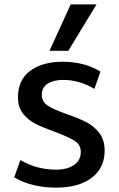

<svg xmlns="http://www.w3.org/2000/svg" viewBox="-20 -841 543 877"><path d="M45 0ZM45 -31 73 -110Q147 -66 237 -66Q286 -66 317.5 -87Q349 -108 349 -147Q349 -180 320.5 -198Q292 -216 230 -239Q177 -258 143 -275Q109 -292 85.5 -321.5Q62 -351 62 -397Q62 -476 118 -517.5Q174 -559 267 -559Q365 -559 439 -514L411 -435Q343 -476 269 -476Q225 -476 198 -459Q171 -442 171 -408Q171 -376 199 -358Q227 -340 287 -319Q342 -300 375.5 -282.5Q409 -265 433.5 -233.5Q458 -202 458 -153Q458 -74 399 -29Q340 16 237 16Q124 16 45 -31ZM303 -821H421L292 -609H206Z"/></svg>

Font: Martel Sans SemiBold
Style: Regular
Weight: 600
Designer: Dan Reynolds and Mathieu Réguer
Foundry: Dan Reynolds and Mathieu Réguer
Version: Version 1.002; ttfautohint (v1.1) -l 5 -r 5 -G 72 -x 0 -D la